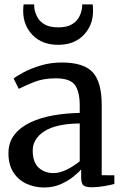

<svg xmlns="http://www.w3.org/2000/svg" viewBox="-20 -843 560 874"><path d="M18.5 -145.5Q18.5 -195.5 46 -230.2Q73.5 -265 119.8 -286.5Q166 -308 224 -318Q282 -328 343 -329V-361.5Q343 -426 321 -456.2Q299 -486.5 233.5 -486.5Q176.5 -486.5 133.5 -469Q90.5 -451.5 65.5 -438.5L42 -485.5Q53.5 -495.5 86 -513Q118.5 -530.5 164 -544.5Q209.5 -558.5 260.5 -558.5Q362 -558.5 402.5 -513.5Q443 -468.5 443 -365.5V-45.5L500.5 -45V-5.5Q484 -1 454 4.2Q424 9.5 398.5 9.5Q372 9.5 360.8 1.5Q349.5 -6.5 349.5 -35.5V-71.5Q337.5 -58 313.8 -38.8Q290 -19.5 256.2 -4.5Q222.5 10.5 181 10.5Q138 10.5 100.8 -6.5Q63.5 -23.5 41 -58.2Q18.5 -93 18.5 -145.5ZM223.5 -55Q251.5 -55 284.5 -71.2Q317.5 -87.5 343 -109V-281Q236 -280 182.5 -245.8Q129 -211.5 129 -157.5Q129 -104.5 156 -79.8Q183 -55 223.5 -55ZM245 -639Q171.5 -639 128.5 -683.2Q85.5 -727.5 85.5 -793.5Q85.5 -800.5 86 -808.5Q86.5 -816.5 87.5 -823H135.5Q135.5 -819 135.8 -814.2Q136 -809.5 136.5 -804Q140 -783.5 150.8 -763.8Q161.5 -744 184.2 -731.2Q207 -718.5 245 -718.5Q283 -718.5 305.5 -731.2Q328 -744 339 -763.8Q350 -783.5 353 -804Q354.5 -814 354 -823H402Q403.5 -809 403.5 -793.5Q403.5 -727.5 360.5 -683.2Q317.5 -639 245 -639Z"/></svg>

Font: Merriweather Text
Style: Regular
Weight: 400
Designer: Eben Sorkin
Foundry: Eben Sorkin
Version: Version 2.100; ttfautohint (v1.7.19-72a1) -l 8 -r 50 -G 200 